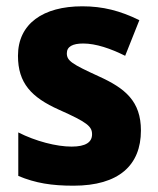

<svg xmlns="http://www.w3.org/2000/svg" viewBox="-20 -579 501 609"><path d="M427 -165C427 -258 377 -299 293 -337C208 -376 192 -386 192 -410C192 -431 210 -441 244 -441C284 -441 331 -425 377 -402L422 -515C361 -545 306 -559 241 -559C117 -559 37 -504 37 -402C37 -315 80 -270 167 -231C257 -191 272 -178 272 -153C272 -128 252 -114 207 -114C159 -114 93 -131 38 -159V-21C93 2 144 10 213 10C357 10 427 -55 427 -165Z"/></svg>

Font: Noto Sans Arabic UI SmCn XBd
Style: Regular
Weight: 800
Width: 4
Designer: Monotype Design Team, Nadine Chahine and Nizar Qandah
Foundry: Monotype Imaging Inc.
Version: Version 2.010